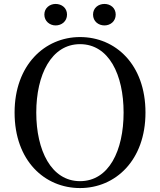

<svg xmlns="http://www.w3.org/2000/svg" viewBox="-20 -937 812 974"><path d="M262 -808C293 -808 320 -829 320 -863C320 -897 293 -917 262 -917C233 -917 205 -897 205 -863C205 -829 233 -808 262 -808ZM510 -808C540 -808 567 -829 567 -863C567 -897 540 -917 510 -917C479 -917 452 -897 452 -863C452 -829 479 -808 510 -808ZM386 17C566 17 718 -124 718 -366C718 -610 566 -749 386 -749C207 -749 54 -607 54 -366C54 -121 207 17 386 17ZM386 -18C240 -18 164 -174 164 -366C164 -557 240 -713 386 -713C533 -713 607 -557 607 -366C607 -174 533 -18 386 -18Z"/></svg>

Font: Noto Serif JP Medium
Style: Regular
Weight: 500
Designer: Ryoko NISHIZUKA 西塚涼子 (kana & ideographs); Frank Grießhammer (Latin, Greek & Cyrillic); Wenlong ZHANG 张文龙 (bopomofo); San
Foundry: Adobe
Version: Version 2.001;hotconv 1.1.0;makeotfexe 2.6.0